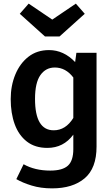

<svg xmlns="http://www.w3.org/2000/svg" viewBox="-20 -820 577 1058"><path d="M267 218Q205 218 154.5 202.5Q104 187 70 167L110 85Q172 120 257 120Q324 120 354 93Q384 66 384 2V-78Q330 -5 241 -5Q173 -5 128 -40Q83 -75 61 -135.5Q39 -196 39 -274Q39 -348 64.5 -409.5Q90 -471 137 -507.5Q184 -544 250 -544Q331 -544 394 -478L401 -529H512V-12Q512 107 446.5 162.5Q381 218 267 218ZM276 -102Q342 -102 384 -170V-393Q342 -448 282 -448Q232 -448 202.5 -406Q173 -364 173 -275Q173 -102 276 -102ZM308 -619H228L89 -744L138 -800L268 -712L398 -800L447 -744Z"/></svg>

Font: Trujillo Medium
Style: Regular
Weight: 500
Designer: Fira Sans original fonts by bBox Type GmbH, Carrois Corporate GbR, & Edenspiekermann AG / Changes by Cristiano Sobral
Foundry: Fira Sans original fonts by bBox Type GmbH, Carrois Corporate GbR, & Edenspiekermann AG / Changes by Cristiano Sobral
Version: Version 4.301;October 17, 2021;FontCreator 14.0.0.2814 64-bi